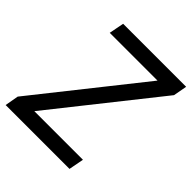

<svg xmlns="http://www.w3.org/2000/svg" viewBox="-196 -824 952 952"><g transform="rotate(45 279.5 -348.5)"><path d="M564 -696.8 550.8 -625 117.2 -79.1H458L442.9 0H-4.9L7.8 -71.8L441.9 -618.2H106.9L122.1 -696.8Z"/></g></svg>

Font: Poppins
Style: Italic
Weight: 400
Italic angle: -10°
Designer: Ninad Kale (Devanagari), Jonny Pinhorn (Latin)
Foundry: Indian Type Foundry
Version: Version 3.200;PS 1.000;hotconv 16.6.54;makeotf.lib2.5.65590